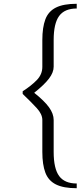

<svg xmlns="http://www.w3.org/2000/svg" viewBox="-20 -740 446 1016"><path d="M100 -243V-257Q144 -285 174 -315.5Q204 -346 204 -386V-528Q204 -595 220 -637.5Q236 -680 276 -700Q316 -720 386 -720V-695Q322 -695 293 -655.5Q264 -616 264 -528V-387Q264 -357 239.5 -324.5Q215 -292 161 -249Q215 -206 239.5 -172Q264 -138 264 -105V64Q264 152 293 191.5Q322 231 386 231V256Q316 256 276 236Q236 216 220 173.5Q204 131 204 64V-105Q204 -136 174 -168.5Q144 -201 100 -243Z"/></svg>

Font: Bentinck
Style: Regular
Weight: 400
Designer: Jörg Drees
Foundry: Jörg Drees
Version: Version 1.000; ttfautohint (v1.8.4.7-5d5b)